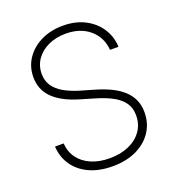

<svg xmlns="http://www.w3.org/2000/svg" viewBox="-135 -846 882 965"><g transform="rotate(-20 305.5 -363.0)"><path d="M304.2 11.7Q233.4 11.7 180.7 -12.5Q127.9 -36.6 97.9 -80.1Q67.9 -123.5 64.5 -180.7H110.8Q113.8 -134.8 138.9 -101.1Q164.1 -67.4 206.5 -49.3Q249 -31.2 304.2 -31.2Q362.8 -31.2 407.2 -51Q451.7 -70.8 476.6 -106.4Q501.5 -142.1 501.5 -189.5Q501.5 -226.6 483.9 -253.7Q466.3 -280.8 431.4 -301Q396.5 -321.3 342.8 -337.4L259.3 -362.3Q170.9 -388.7 126.2 -433.6Q81.5 -478.5 81.5 -544.4Q81.5 -601.1 111.3 -644.8Q141.1 -688.5 192.4 -713.4Q243.7 -738.3 309.1 -738.3Q375 -738.3 424.8 -712.9Q474.6 -687.5 503.9 -643.6Q533.2 -599.6 536.1 -543H490.7Q485.4 -611.3 436 -653.6Q386.7 -695.8 308.1 -695.8Q255.9 -695.8 214.6 -676.5Q173.3 -657.2 149.9 -623.3Q126.5 -589.4 126.5 -545.9Q126.5 -509.8 144.8 -482.4Q163.1 -455.1 196.8 -435.8Q230.5 -416.5 275.4 -402.8L356 -379.4Q398.9 -366.7 433.8 -349.6Q468.8 -332.5 493.9 -309.8Q519 -287.1 532.7 -257.3Q546.4 -227.5 546.4 -189.5Q546.4 -131.3 516.6 -85.9Q486.8 -40.5 432.4 -14.4Q377.9 11.7 304.2 11.7Z"/></g></svg>

Font: Inter 18pt ExtraLight
Style: Regular
Weight: 250
Designer: Rasmus Andersson
Foundry: rsms
Version: Version 4.001;git-66647c0bb